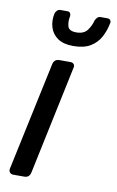

<svg xmlns="http://www.w3.org/2000/svg" viewBox="-84 -780 502 826"><g transform="rotate(10 166.5 -366.5)"><path d="M35 0Q25 0 19.5 -6.5Q14 -13 16 -23L117 -497Q122 -520 145 -520H193Q203 -520 208 -513.5Q213 -507 210 -497L110 -23Q105 0 83 0ZM192 -590Q149 -590 124 -607.5Q99 -625 90.5 -653.5Q82 -682 89 -714Q91 -721 97 -727Q103 -733 112 -733H142Q151 -733 154.5 -727Q158 -721 157 -714Q152 -690 157.5 -670Q163 -650 195 -650Q228 -650 243 -670Q258 -690 264 -714Q267 -721 272.5 -727Q278 -733 287 -733H317Q326 -733 330 -727Q334 -721 332 -714Q326 -682 311 -653.5Q296 -625 267.5 -607.5Q239 -590 192 -590Z"/></g></svg>

Font: Lubike
Style: Italic
Weight: 400
Italic angle: -12°
Foundry: Honoka55
Version: Version 1.000;July 22, 2022;FontCreator 14.0.0.2862 64-bit